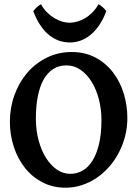

<svg xmlns="http://www.w3.org/2000/svg" viewBox="-20 -877 662 912"><path d="M461.9 -307.1Q461.9 -357.4 450 -404.3Q438 -451.2 416 -487.3Q394 -523.4 363.3 -544.9Q332.5 -566.4 294.9 -566.4Q259.8 -566.4 232.7 -549.1Q205.6 -531.7 187.3 -499.3Q168.9 -466.8 159.7 -419.7Q150.4 -372.6 150.4 -313Q150.4 -258.3 163.3 -210.4Q176.3 -162.6 198.5 -127.2Q220.7 -91.8 250.2 -71.5Q279.8 -51.3 313.5 -51.3Q345.7 -51.3 372.8 -66.9Q399.9 -82.5 419.7 -114.5Q439.5 -146.5 450.7 -194.6Q461.9 -242.7 461.9 -307.1ZM585 -315.9Q585 -271.5 574.2 -230Q563.5 -188.5 544.2 -151.6Q524.9 -114.7 498 -84.2Q471.2 -53.7 438.5 -31.7Q405.8 -9.8 368.7 2.4Q331.5 14.6 292 14.6Q230.5 14.6 181.2 -11.2Q131.8 -37.1 97.7 -80.6Q63.5 -124 45.2 -180.7Q26.9 -237.3 26.9 -298.8Q26.9 -365.2 48.6 -425.3Q70.3 -485.4 109.1 -530.8Q147.9 -576.2 201.9 -603Q255.9 -629.9 320.3 -629.9Q384.8 -629.9 434.1 -603.3Q483.4 -576.7 517.1 -532.7Q550.8 -488.8 567.9 -432.1Q585 -375.5 585 -315.9ZM484.9 -824.2Q470.2 -784.7 450.7 -756.6Q431.2 -728.5 408.7 -710.4Q386.2 -692.4 361.8 -683.8Q337.4 -675.3 312.5 -675.3Q285.6 -675.3 260.5 -683.8Q235.4 -692.4 213.1 -710.4Q190.9 -728.5 171.9 -756.6Q152.8 -784.7 138.2 -824.2Q141.1 -828.6 145.8 -833.5Q150.4 -838.4 155.5 -843Q160.6 -847.7 165.8 -851.3Q170.9 -855 174.8 -856.9Q187 -834.5 203.6 -818.1Q220.2 -801.8 238.5 -790.8Q256.8 -779.8 275.6 -774.4Q294.4 -769 310.5 -769Q327.6 -769 346.7 -774.4Q365.7 -779.8 384 -790.5Q402.3 -801.3 418.9 -817.9Q435.5 -834.5 447.8 -856.9Q452.1 -855 457.3 -851.3Q462.4 -847.7 467.5 -843Q472.7 -838.4 477.3 -833.5Q481.9 -828.6 484.9 -824.2Z"/></svg>

Font: Gentium Basic
Style: Bold
Weight: 700
Designer: J. Victor Gaultney and Annie Olsen
Foundry: SIL International
Version: Version 1.100